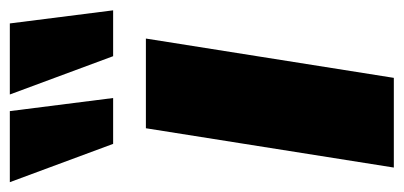

<svg xmlns="http://www.w3.org/2000/svg" viewBox="-246 -572 802 381"><g transform="rotate(-90 154.5 -381.0)"><path d="M13 0 91 -492H269L191 0ZM234 -557 158 -762H299L325 -557ZM60 -557 -16 -762H125L151 -557Z"/></g></svg>

Font: Nunito Sans Black
Style: Italic
Weight: 900
Italic angle: -9°
Designer: Vernon Adams
Foundry: Vernon Adams
Version: Version 3.006; ttfautohint (v1.8.3)